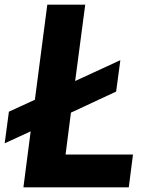

<svg xmlns="http://www.w3.org/2000/svg" viewBox="-33 -800 634 820"><path d="M517 0H67L98 -239L-13 -188L5 -323L116 -374L169 -780H331L288 -454L481 -543L463 -409L270 -319L247 -140H535Z"/></svg>

Font: Tanohe Sans
Style: Bold Italic
Weight: 700
Designer: Village Type and Design LLC & Cristiano Sobral
Foundry: Cooper Hewitt Smithsonian Design Museum
Version: Version 1.00;September 29, 2021;FontCreator 13.0.0.2655 64-b